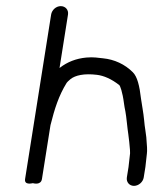

<svg xmlns="http://www.w3.org/2000/svg" viewBox="-20 -652 527 626"><path d="M448.6 -73.5 454.1 -107.8 458.9 -150.8C460.3 -160.6 459.5 -177.2 457 -204.8L453.7 -229.2C452.3 -237.3 451.1 -247.2 449.9 -260.5C447.7 -284.1 442.5 -310.6 439.8 -329.9C434.9 -372.8 427.6 -402 413.1 -416.4C387.1 -442.6 352.7 -458.3 315.9 -461.9C301 -463.4 285 -466.5 261.7 -464.4C228.1 -461.2 200 -450.2 175.6 -431.4C174.7 -430.7 175 -430.9 174.1 -430.3L201.7 -604.5C204.2 -620.1 193 -632 178.1 -632C162.3 -632 149 -618.9 146.7 -604.5L61.8 -68.5C58.6 -47.8 83.2 -54.1 87.2 -54.8C88 -54.6 113.4 -46.8 116.8 -68.5L144.6 -243.9C157.9 -297.1 171.4 -339.9 197.3 -381.8C198.3 -383.4 202.5 -388 209.7 -393.9C224.9 -406.2 253.7 -413.3 296.3 -408C318.7 -405.2 343 -394.7 368.5 -374.9L368.8 -374.7L369.1 -374.5C371.4 -372.6 379.5 -352.7 384.3 -314.6C385.2 -307.1 386.8 -298.4 388.9 -288.2C392 -273.4 395.3 -232.3 398.4 -213.8L401.4 -189.2C403.9 -167.6 404.4 -153.8 404.1 -152.2L399 -107.2L393.6 -73.5C391.3 -58.5 401.7 -46 416.8 -46C431.8 -46 446.3 -58.5 448.6 -73.5Z"/></svg>

Font: MewTooHand
Style: BdIta
Weight: 400
Designer: Mew Too, Robert Jablonski
Version: Version 0.77